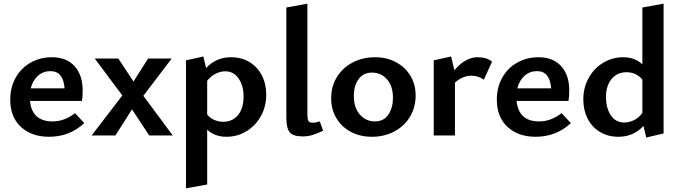

<svg xmlns="http://www.w3.org/2000/svg" viewBox="-20 -741 3712 1050"><path d="M441 -68Q361 7 248 7Q153 7 94.5 -47Q36 -101 36 -196Q36 -263 65.5 -316Q95 -369 147.5 -398.5Q200 -428 264 -428Q344 -428 388 -379Q432 -330 432 -247Q432 -209 428 -189H144Q155 -77 268 -77Q332 -77 390 -122ZM148 -258H333Q330 -303 311 -327.5Q292 -352 256 -352Q216 -352 187.5 -326.5Q159 -301 148 -258Z M649 -219 498 -421H627L710 -295L790 -421H919L764 -217L925 0H796L702 -143L611 0H481Z M1436 -224Q1436 -159 1407 -106.5Q1378 -54 1328 -23.5Q1278 7 1219 7Q1154 7 1113 -32V268L997 289V-411L1092 -432L1107 -369Q1162 -428 1243 -428Q1301 -428 1344.5 -401.5Q1388 -375 1412 -328.5Q1436 -282 1436 -224ZM1312 -213Q1312 -272 1285 -311.5Q1258 -351 1212 -351Q1187 -351 1160.5 -338.5Q1134 -326 1113 -299V-115Q1129 -95 1152 -85Q1175 -75 1200 -75Q1252 -75 1282 -112Q1312 -149 1312 -213Z M1546 -95V-700L1661 -721V-118Q1661 -93 1665.5 -81.5Q1670 -70 1690 -70Q1707 -70 1729 -77L1747 -26Q1715 -11 1690 -3Q1665 5 1635 5Q1583 5 1564.5 -17.5Q1546 -40 1546 -95Z M1791 -203Q1791 -268 1822 -319Q1853 -370 1908 -399Q1963 -428 2032 -428Q2095 -428 2145.5 -401Q2196 -374 2224.5 -326.5Q2253 -279 2253 -219Q2253 -154 2222 -102.5Q2191 -51 2136.5 -22Q2082 7 2013 7Q1949 7 1898.5 -20Q1848 -47 1819.5 -95Q1791 -143 1791 -203ZM2129 -206Q2129 -270 2096.5 -307Q2064 -344 2015 -344Q1966 -344 1940.5 -307.5Q1915 -271 1915 -217Q1915 -152 1948 -114.5Q1981 -77 2030 -77Q2079 -77 2104 -114.5Q2129 -152 2129 -206Z M2671 -404 2626 -305Q2597 -327 2557 -327Q2534 -327 2510.5 -317Q2487 -307 2468 -289V0H2352V-411L2447 -432L2465 -357Q2525 -428 2592 -428Q2641 -428 2671 -404Z M3102 -68Q3022 7 2909 7Q2814 7 2755.5 -47Q2697 -101 2697 -196Q2697 -263 2726.5 -316Q2756 -369 2808.5 -398.5Q2861 -428 2925 -428Q3005 -428 3049 -379Q3093 -330 3093 -247Q3093 -209 3089 -189H2805Q2816 -77 2929 -77Q2993 -77 3051 -122ZM2809 -258H2994Q2991 -303 2972 -327.5Q2953 -352 2917 -352Q2877 -352 2848.5 -326.5Q2820 -301 2809 -258Z M3609 -721V-11L3514 11L3499 -52Q3444 7 3362 7Q3305 7 3261 -19.5Q3217 -46 3193.5 -92.5Q3170 -139 3170 -198Q3170 -262 3199.5 -315Q3229 -368 3279 -398Q3329 -428 3388 -428Q3452 -428 3493 -389V-700ZM3493 -123V-306Q3459 -346 3406 -346Q3355 -346 3324.5 -309Q3294 -272 3294 -211Q3294 -150 3320.5 -110.5Q3347 -71 3394 -71Q3420 -71 3446.5 -83.5Q3473 -96 3493 -123Z"/></svg>

Font: Ysabeau Infant
Style: Bold
Weight: 700
Designer: Christian Thalmann (Catharsis Fonts)
Version: Version 0.003